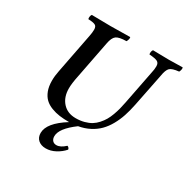

<svg xmlns="http://www.w3.org/2000/svg" viewBox="-192 -815 1181 1210"><g transform="rotate(30 398.0 -210.0)"><path d="M428.2 163.1Q403.8 190.9 369.9 209Q335.9 227.1 300.8 227.1Q266.6 227.1 245.8 208.7Q225.1 190.4 225.1 158.2Q225.1 85.4 346.2 9.8Q307.1 9.8 276.1 5.6Q245.1 1.5 215.3 -10Q185.5 -21.5 165.8 -40.3Q146 -59.1 134 -89.8Q122.1 -120.6 122.1 -162.1Q122.1 -197.8 129.9 -234.9L186 -523.9Q191.9 -552.7 191.9 -573.2Q191.9 -597.7 176.8 -604.7Q161.6 -611.8 127 -612.8Q124.5 -621.6 126.2 -631.6Q127.9 -641.6 132.8 -647Q224.6 -645 270 -645Q322.3 -645 412.1 -647Q415 -642.1 412.4 -631.6Q409.7 -621.1 404.8 -612.8Q351.1 -612.3 331.3 -597.4Q311.5 -582.5 303.2 -537.1L251 -268.1Q238.8 -210.4 238.8 -173.8Q238.8 -110.8 273.9 -71.5Q309.1 -32.2 369.1 -32.2Q402.3 -32.2 430.4 -39.8Q458.5 -47.4 479 -59.8Q499.5 -72.3 516.6 -91.6Q533.7 -110.8 545.2 -130.6Q556.6 -150.4 566.2 -176.5Q575.7 -202.6 581.5 -225.1Q587.4 -247.6 592.8 -275.9L641.1 -522.9Q647 -546.9 647 -569.8Q647 -593.3 631.1 -601.6Q615.2 -609.9 571.8 -612.8Q569.3 -621.6 571.3 -631.6Q573.2 -641.6 578.1 -647Q671.9 -645 694.8 -645Q711.9 -645 793.9 -647Q796.9 -640.6 794.7 -630.6Q792.5 -620.6 788.1 -612.8Q739.3 -607.9 723.4 -592.5Q707.5 -577.1 700.2 -530.8L652.8 -293.9Q643.1 -245.6 629.9 -205.8Q616.7 -166 596.4 -129.9Q576.2 -93.8 550 -67.4Q523.9 -41 488 -22.5Q452.1 -3.9 408.2 3.9Q310.1 76.2 310.1 132.8Q310.1 152.8 320.6 164.3Q331.1 175.8 349.1 175.8Q378.4 175.8 412.1 144Q418 145.5 422.9 151.1Q427.7 156.7 428.2 163.1Z"/></g></svg>

Font: Common Serif SemiBold
Style: Italic
Weight: 600
Italic angle: -12°
Designer: Philipp H. Poll, Khaled Hosny
Foundry: Stefan Peev, Context Ltd.
Version: Version 1.026